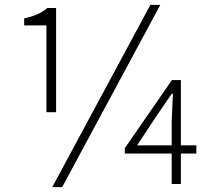

<svg xmlns="http://www.w3.org/2000/svg" viewBox="-20 -761 884 794"><path d="M172 -656H80V-685Q112 -692 134.5 -702Q157 -712 176 -728H212V-297H172ZM602 -741H643L237 13H196ZM690 -258 695 -373H690L627 -281L547 -160H792V-126H496V-148L691 -430H728V0H690Z"/></svg>

Font: Merged Yaku Han JP ExtraLight
Style: Regular
Weight: 250
Designer: Ryoko NISHIZUKA 西塚涼子 (kana, bopomofo & ideographs); Paul D. Hunt (Latin, Greek & Cyrillic); Sandoll Communications 산돌커뮤니
Foundry: Adobe
Version: Version 2.004